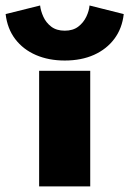

<svg xmlns="http://www.w3.org/2000/svg" viewBox="-118 -662 460 682"><path d="M21 0V-410.5H202.5V0ZM112 -447Q55 -447 9.8 -466.5Q-35.5 -486 -63.8 -523Q-92 -560 -98 -612L24.5 -642.5Q26.5 -623.5 36 -602.5Q45.5 -581.5 64.2 -567.2Q83 -553 112 -553Q141 -553 159.8 -567.2Q178.5 -581.5 188.5 -602.5Q198.5 -623.5 200 -642.5L321.5 -612Q316 -561.5 288.5 -524.5Q261 -487.5 216 -467.2Q171 -447 112 -447Z"/></svg>

Font: League Spartan Thin Black
Style: Regular
Weight: 900
Version: Version 2.002